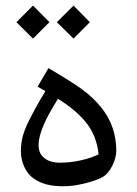

<svg xmlns="http://www.w3.org/2000/svg" viewBox="-20 -647 480 673"><path d="M179.2 -569.3 237.8 -627.4 294.9 -569.3 237.8 -511.7ZM37.6 -569.3 95.7 -627.4 153.3 -569.3 95.7 -511.7ZM115.2 -138.2Q115.2 -108.4 135.7 -92.5Q156.2 -76.7 190.9 -76.7Q225.6 -76.7 263.2 -85Q300.8 -93.3 325.7 -106Q318.8 -170.9 282.7 -216.3Q246.6 -261.7 183.1 -300.8Q182.6 -299.8 177 -290.5Q171.4 -281.2 168.9 -277.1Q166.5 -272.9 160.4 -262.7Q154.3 -252.4 151.1 -246.1Q147.9 -239.7 142.3 -228.8Q136.7 -217.8 133.5 -210.2Q130.4 -202.6 126.5 -192.1Q122.6 -181.6 120.1 -172.9Q115.2 -153.3 115.2 -138.2ZM82 -225.1Q104.5 -269.5 120.8 -296.9Q137.2 -324.2 139.2 -327.6L111.8 -343.3L149.9 -408.2Q235.8 -357.4 265.6 -335.4Q350.1 -273.4 375 -197.8Q387.2 -161.1 387.7 -119.1Q387.7 -95.2 373.8 -66.4Q359.9 -37.6 338.6 -25.9Q317.4 -14.2 277.1 -4.2Q236.8 5.9 202.4 5.9Q168 5.9 143.6 -0.5Q119.1 -6.8 98.1 -21.2Q77.1 -35.6 65.2 -62Q53.2 -88.4 53.2 -117.2Q53.2 -146 60.1 -170.4Q66.9 -194.8 82 -225.1Z"/></svg>

Font: MiladAzad
Style: Regular
Weight: 400
Designer: Reza bakhtiari fard
Foundry: http://font-store.ir
Version: Version:0.0.3;RFB:1.2.5;Building:2016-04-05 21:27:38.277324